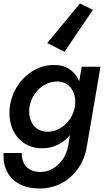

<svg xmlns="http://www.w3.org/2000/svg" viewBox="-31 -840 604 1093"><path d="M-11 31Q-14 91 9 136.5Q32 182 79 207.5Q126 233 195 233Q262 233 319 203Q376 173 414.5 118Q453 63 464 -10L541 -460H434L357 -10Q349 34 326 67.5Q303 101 269.5 120Q236 139 197 139Q161 138 137.5 124Q114 110 103 85.5Q92 61 93 31ZM25 -233Q17 -167 37.5 -113Q58 -59 102.5 -27.5Q147 4 209 4Q255 4 294 -14Q333 -32 362 -64.5Q391 -97 410.5 -140.5Q430 -184 436 -233Q442 -280 435.5 -322.5Q429 -365 409.5 -398Q390 -431 358 -450.5Q326 -470 279 -470Q216 -471 161.5 -439.5Q107 -408 71 -354.5Q35 -301 25 -233ZM137 -232Q144 -273 167.5 -306.5Q191 -340 225.5 -358.5Q260 -377 299 -376Q325 -375 345 -363.5Q365 -352 377.5 -332.5Q390 -313 395 -287Q400 -261 395 -233Q390 -203 375.5 -176.5Q361 -150 339.5 -130.5Q318 -111 292.5 -100.5Q267 -90 241 -90Q202 -90 177 -109.5Q152 -129 141.5 -161.5Q131 -194 137 -232ZM336 -545 498 -784 424 -820 238 -595Z"/></svg>

Font: Jost Medium
Style: Italic
Weight: 500
Italic angle: -5°
Version: Version 3.710